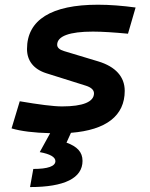

<svg xmlns="http://www.w3.org/2000/svg" viewBox="-20 -547 626 802"><path d="M105.5 234.4C249.5 234.4 324.7 196.8 324.7 125C324.7 87.9 302.2 64.9 257.8 48.8L276.4 7.8C424.3 -3.9 501 -64 501 -167.5C501 -226.1 462.9 -268.6 390.6 -290.5L248 -333.5C229.5 -338.9 218.8 -347.7 218.8 -359.9C218.8 -396 270 -415 368.2 -415C406.7 -415 457.5 -411.6 514.6 -406.2L546.4 -515.6C493.2 -522.9 439 -527.3 389.2 -527.3C194.3 -527.3 92.8 -463.9 92.8 -342.3C92.8 -294.4 119.6 -258.3 172.9 -241.2L338.9 -189C360.4 -182.1 372.6 -171.4 372.6 -157.2C372.6 -121.6 326.7 -102.5 239.3 -102.5C203.1 -102.5 142.1 -110.4 62.5 -124L28.3 -10.7C67.4 1 122.6 7.8 189.5 9.3L146 88.4C189 96.2 211.4 108.9 211.4 126C211.4 147.5 179.7 158.7 119.1 158.7Z"/></svg>

Font: Cascadia Code SemiBold
Style: Italic
Weight: 600
Italic angle: -10°
Monospace: yes
Designer: Aaron Bell
Foundry: Saja Typeworks
Version: Version 2404.023